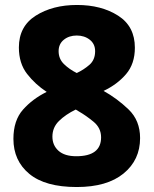

<svg xmlns="http://www.w3.org/2000/svg" viewBox="-20 -743 618 773"><path d="M290 -723Q192 -723 124 -680Q56 -637 56 -552Q56 -488 89 -445.5Q122 -403 168 -373Q111 -345 72.5 -301.5Q34 -258 34 -184Q34 -96 98 -43Q162 10 289 10Q411 10 477.5 -44.5Q544 -99 544 -187Q544 -258 497.5 -302.5Q451 -347 397 -377Q452 -403 487.5 -444.5Q523 -486 523 -551Q523 -637 455.5 -680Q388 -723 290 -723ZM289 -600Q320 -600 341.5 -583Q363 -566 363 -537Q363 -502 340 -482Q317 -462 289 -449Q259 -464 237.5 -485Q216 -506 216 -537Q216 -566 237 -583Q258 -600 289 -600ZM191 -193Q191 -230 217.5 -256Q244 -282 285 -302L298 -294Q326 -278 356.5 -253Q387 -228 387 -190Q387 -114 287 -114Q240 -114 215.5 -136Q191 -158 191 -193Z"/></svg>

Font: Noto Sans Arabic Extra
Style: Regular
Weight: 800
Designer: Nadine Chahine - Monotype Design Team
Foundry: Monotype Imaging Inc.
Version: Version 1.902